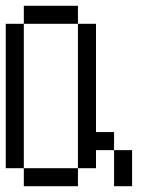

<svg xmlns="http://www.w3.org/2000/svg" viewBox="-20 -645 540 665"><path d="M62.5 -62.5V0H250V-62.5ZM62.5 -62.5Q62.5 -62.5 62.5 -562.5H0Q0 -562.5 0 -62.5ZM250 -62.5H312.5V-125H375Q375 -125 375 0H437.5Q437.5 0 437.5 -125H375V-187.5H312.5Q312.5 -187.5 312.5 -562.5H250Q250 -562.5 250 -62.5ZM62.5 -562.5H250V-625H62.5Z"/></svg>

Font: UnifontExMono
Style: Regular
Weight: 500
Version: Version 15.0.06